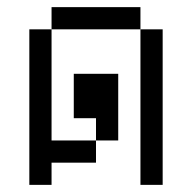

<svg xmlns="http://www.w3.org/2000/svg" viewBox="-20 -520 540 540"><path d="M125 -62.5H250V-125H125V-437.5H62.5V0H125ZM375 -437.5V0H437.5V-437.5ZM250 -125H312.5V-312.5H187.5Q187.5 -312.5 187.5 -187.5H250ZM125 -437.5H375V-500H125Z"/></svg>

Font: UnifontExMono
Style: Regular
Weight: 500
Version: Version 15.0.06